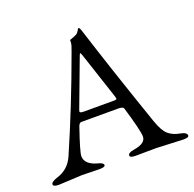

<svg xmlns="http://www.w3.org/2000/svg" viewBox="-123 -801 941 930"><g transform="rotate(-20 347.5 -335.5)"><path d="M238 1 147 -1 27 5Q-2 5 -2 -7.5Q-2 -20 31 -31Q91 -49 117 -108Q213 -328 304 -578Q317 -611 317 -623.5Q317 -636 318 -636Q354 -648 360 -655.5Q366 -663 368 -667Q372 -676 375 -676Q380 -676 385 -662Q459 -429 563 -128Q582 -73 605 -53.5Q628 -34 662.5 -28Q697 -22 697 -5Q697 5 668 5L529 -1L424 0Q395 0 395 -12Q395 -26 428 -31Q489 -41 489 -76Q489 -106 451 -233Q448 -244 424 -244H233Q222 -244 216 -226Q176 -110 176 -88Q176 -66 192.5 -51Q209 -36 238 -28.5Q267 -21 267 -10Q267 1 238 1ZM333 -542 243 -302Q241 -296 241 -294Q241 -287 262 -287H417Q431 -287 431 -292Q431 -294 429 -302L350 -541Q344 -559 341.5 -559Q339 -559 333 -542Z"/></g></svg>

Font: EB Garamond
Style: Regular
Weight: 400
Version: Version 0.012